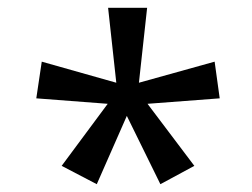

<svg xmlns="http://www.w3.org/2000/svg" viewBox="-20 -765 647 492"><path d="M138 -340 256 -499 73 -513 87 -607 278 -553 257 -745H357L336 -553L530 -607L543 -513L358 -499L478 -340L391 -293L305 -468L228 -293Z"/></svg>

Font: hexusinhala05
Style: Book
Weight: 400
Designer: Jelle Bosma - Monotype Design Team
Foundry: Monotype Imaging Inc.
Version: Version 2.003